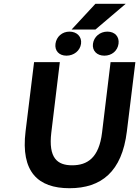

<svg xmlns="http://www.w3.org/2000/svg" viewBox="-20 -982 735 1014"><path d="M650 -288 695 -654H564L519 -282C503 -148 441 -109 361 -109C282 -109 235 -148 251 -282L296 -654H160L115 -288C89 -75 180 12 347 12C515 12 624 -75 650 -288ZM644 -962H484L358 -826H484ZM347 -815C308 -815 278 -788 273 -751C268 -714 292 -688 331 -688C370 -688 403 -714 408 -751C413 -788 386 -815 347 -815ZM547 -815C508 -815 476 -788 471 -751C466 -714 492 -688 531 -688C571 -688 601 -714 606 -751C611 -788 587 -815 547 -815Z"/></svg>

Font: Falling Sky
Style: SeBdObl
Weight: 600
Designer: Paul D. Hunt
Foundry: Adobe Systems Incorporated
Version: Version 1.02